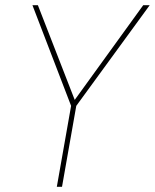

<svg xmlns="http://www.w3.org/2000/svg" viewBox="-20 -720 597 740"><path d="M199 0 254 -312 105 -700H126L268 -335L532 -700H557L274 -312L219 0Z"/></svg>

Font: DM Sans 18pt Thin
Style: Italic
Weight: 250
Italic angle: -10°
Designer: Colophon Foundry, Jonny Pinhorn
Foundry: Colophon Foundry
Version: Version 4.004;gftools[0.9.30]